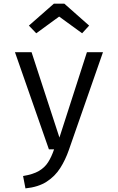

<svg xmlns="http://www.w3.org/2000/svg" viewBox="-20 -830 655 1067"><path d="M552.3 -540 362.6 3.6Q343.6 58.5 314.6 104.1Q285.6 149.7 239.2 179.7Q192.8 209.7 121.5 216.9L108.2 148.2Q164.1 139 196.4 120Q228.7 101 247.4 71.5Q266.2 42.1 280.5 0H251.8L63.1 -540H155.4L310.3 -65.6L463.1 -540ZM181.5 -645.1 140.5 -687.7 279.5 -809.7H337.4L475.4 -687.7L436.4 -645.1L308.7 -737.9Z"/></svg>

Font: FiraCode Nerd Font Mono
Style: Regular
Weight: 400
Monospace: yes
Designer: Carrois Corporate, Edenspiekermann AG, Nikita Prokopov
Foundry: Carrois Corporate, Edenspiekermann AG, Nikita Prokopov
Version: Version 6.002;Nerd Fonts 3.4.0